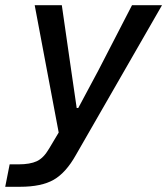

<svg xmlns="http://www.w3.org/2000/svg" viewBox="-60 -549 641 736"><path d="M-23 81H11Q55 81 81 69Q107 57 128 21L165 -41L73 -529H177L213 -279L234 -135H240L317 -279L446 -529H561L231 45Q193 113 146 140Q99 167 17 167H-40Z"/></svg>

Font: Mona Sans Medium
Style: Italic
Weight: 500
Italic angle: -11.7°
Designer: Deni Anggara
Foundry: GitHub
Version: Version 2.000